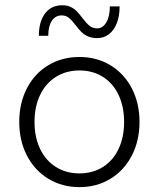

<svg xmlns="http://www.w3.org/2000/svg" viewBox="-20 -722 620 748"><path d="M55 -247Q55 -320 84.8 -377.8Q114.5 -435.5 168 -467.8Q221.5 -500 289.5 -500Q357 -500 410.2 -467.8Q463.5 -435.5 493.5 -377.8Q523.5 -320 523.5 -247Q523.5 -173.5 493.5 -115.8Q463.5 -58 410.2 -25.5Q357 7 289.5 7Q222 7 168.5 -25.5Q115 -58 85 -115.8Q55 -173.5 55 -247ZM289.5 -46.5Q341.5 -46.5 381 -71.5Q420.5 -96.5 442 -142Q463.5 -187.5 463.5 -247Q463.5 -306.5 442 -352Q420.5 -397.5 381 -422.5Q341.5 -447.5 289.5 -447.5Q237.5 -447.5 197.8 -422.5Q158 -397.5 136.2 -352Q114.5 -306.5 114.5 -247Q114.5 -187.5 136.2 -142Q158 -96.5 197.8 -71.5Q237.5 -46.5 289.5 -46.5ZM274.5 -624Q260 -643 248.5 -652.5Q237 -662 220 -662Q196 -662 182 -641Q168 -620 168 -582.5H131.5Q131.5 -638.5 155.8 -670Q180 -701.5 222.5 -701.5Q241.5 -701.5 255.5 -694.8Q269.5 -688 279 -678.2Q288.5 -668.5 301 -652Q316.5 -631.5 328.8 -621.5Q341 -611.5 359 -611.5Q380.5 -611.5 394.2 -635Q408 -658.5 408 -697H446Q446 -659.5 435 -631.5Q424 -603.5 404.2 -588.5Q384.5 -573.5 358.5 -573.5Q337.5 -573.5 322.2 -580.5Q307 -587.5 297 -597.5Q287 -607.5 274.5 -624Z"/></svg>

Font: HK Grotesk Light
Style: Regular
Weight: 300
Designer: Alfredo Marco Pradil
Foundry: Hanken Design Co.
Version: Version 3.001